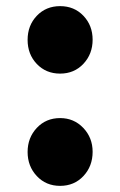

<svg xmlns="http://www.w3.org/2000/svg" viewBox="-20 -592 391 626"><path d="M176 14Q130 14 100 -18Q70 -50 70 -96.5Q70 -143 100 -175Q130 -207 176 -207Q221 -207 251.5 -175Q282 -143 282 -97Q282 -50 252 -18Q222 14 176 14ZM176 -352Q130 -352 100 -383.5Q70 -415 70 -462Q70 -509 100 -540.5Q130 -572 176 -572Q222 -572 252 -540.5Q282 -509 282 -462.5Q282 -416 252 -384Q222 -352 176 -352Z"/></svg>

Font: GenSenRounded TW H
Style: Regular
Weight: 900
Version: Version 1.501;PS 1;hotconv 16.6.51;makeotf.lib2.5.65220